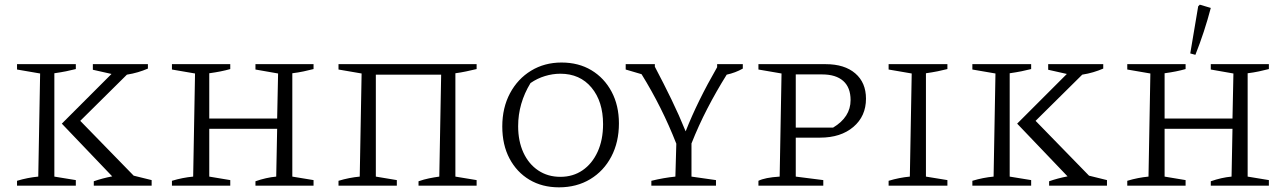

<svg xmlns="http://www.w3.org/2000/svg" viewBox="-20 -796 5513 823"><path d="M53 0V-21Q76 -28 99 -32.5Q122 -37 144 -39L152 -481L53 -498V-521H305V-500Q286 -495 263.5 -490.5Q241 -486 213 -482V-39L305 -24V0ZM382 0V-19Q419 -32 461 -40L245 -266L458 -479L378 -497V-521H614V-502Q593 -493 571 -486.5Q549 -480 524 -476L324 -278L553 -43L630 -24V0Z M717 0V-21Q740 -28 763 -32.5Q786 -37 808 -39L816 -481L717 -498V-521H967V-500Q929 -489 877 -482V-288H1168L1172 -481L1075 -498V-521H1324V-500Q1305 -495 1281.5 -490Q1258 -485 1233 -482V-39L1324 -24V0H1075V-19Q1098 -27 1120 -32Q1142 -37 1164 -39L1168 -244H877V-39L967 -24V0Z M1591 -476V-39L1681 -24V0H1431V-21Q1454 -28 1477 -32.5Q1500 -37 1522 -39L1530 -481L1431 -498V-521H2023V-500Q2002 -495 1978.5 -490Q1955 -485 1932 -482V-39L2023 -24V0H1774V-19Q1797 -27 1819 -31.5Q1841 -36 1863 -39L1871 -476Z M2376 7Q2304 7 2249.5 -25.5Q2195 -58 2164 -116.5Q2133 -175 2133 -254Q2133 -334 2166 -396Q2199 -458 2256.5 -493Q2314 -528 2387 -528Q2460 -528 2515 -495Q2570 -462 2601.5 -403Q2633 -344 2633 -267Q2633 -187 2600.5 -125Q2568 -63 2510 -28Q2452 7 2376 7ZM2382 -38Q2436 -38 2477 -66Q2518 -94 2541.5 -145Q2565 -196 2565 -264Q2565 -361 2515.5 -420.5Q2466 -480 2382 -480Q2349 -480 2316 -470Q2283 -460 2254 -440Q2201 -353 2201 -255Q2201 -191 2223.5 -142Q2246 -93 2287 -65.5Q2328 -38 2382 -38Z M2772 0V-21Q2825 -34 2875 -39L2879 -180Q2818 -336 2730 -478L2662 -498V-521H2787V-510Q2825 -438 2858 -370Q2891 -302 2919 -233Q2945 -299 2978.5 -367Q3012 -435 3054 -508V-521H3164V-502Q3132 -484 3095 -476Q3050 -404 3012 -330.5Q2974 -257 2944 -181V-39L3049 -24V0Z M3519 -521Q3600 -521 3646 -481.5Q3692 -442 3692 -373Q3692 -298 3638 -252Q3584 -206 3495 -206H3391V-39L3509 -24V0H3231V-21Q3245 -28 3267.5 -32.5Q3290 -37 3322 -39L3330 -481L3231 -498V-521ZM3504 -477H3391V-249H3551Q3626 -294 3626 -367Q3626 -421 3594.5 -449Q3563 -477 3504 -477Z M3789 0V-21Q3812 -28 3835 -32.5Q3858 -37 3880 -39L3888 -481L3789 -498V-521H4041V-500Q4022 -495 3999.5 -490.5Q3977 -486 3949 -482V-39L4041 -24V0Z M4148 0V-21Q4171 -28 4194 -32.5Q4217 -37 4239 -39L4247 -481L4148 -498V-521H4400V-500Q4381 -495 4358.5 -490.5Q4336 -486 4308 -482V-39L4400 -24V0ZM4477 0V-19Q4514 -32 4556 -40L4340 -266L4553 -479L4473 -497V-521H4709V-502Q4688 -493 4666 -486.5Q4644 -480 4619 -476L4419 -278L4648 -43L4725 -24V0Z M4812 0V-21Q4835 -28 4858 -32.5Q4881 -37 4903 -39L4911 -481L4812 -498V-521H5062V-500Q5024 -489 4972 -482V-288H5263L5267 -481L5170 -498V-521H5419V-500Q5400 -495 5376.5 -490Q5353 -485 5328 -482V-39L5419 -24V0H5170V-19Q5193 -27 5215 -32Q5237 -37 5259 -39L5263 -244H4972V-39L5062 -24V0ZM5104 -561 5082 -567 5116 -769 5123 -776 5170 -762Q5143 -659 5104 -561Z"/></svg>

Font: Piazzolla SC Light
Style: Regular
Weight: 300
Designer: Juan Pablo del Peral
Foundry: Huerta Tipografica
Version: Version 1.330